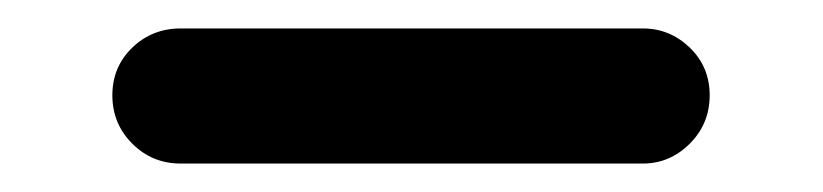

<svg xmlns="http://www.w3.org/2000/svg" viewBox="-20 -67 579 135"><path d="M107 48Q87 48 73 34Q59 20 59 0Q59 -20 73 -33.5Q87 -47 107 -47H432Q451 -47 465 -33.5Q479 -20 479 0Q479 20 465 34Q451 48 432 48Z"/></svg>

Font: VDS
Style: Regular
Weight: 400
Designer: artmaker
Foundry: artmaker
Version: Version 1.000 2009 initial release